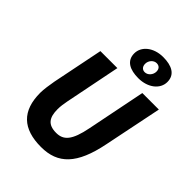

<svg xmlns="http://www.w3.org/2000/svg" viewBox="-253 -1020 1159 1159"><g transform="rotate(45 326.5 -441.0)"><path d="M310 12C453 12 535 -69 577 -279L653 -651H512L437 -277C412 -149 376 -113 314 -113C243 -113 219 -150 219 -221C219 -245 223 -270 228 -296L299 -651H154L88 -324C82 -290 75 -246 75 -217C75 -62 154 12 310 12ZM431 -697C514 -697 572 -745 572 -805C572 -869 520 -894 448 -894C366 -894 308 -846 308 -786C308 -722 360 -697 431 -697ZM433 -750C412 -750 399 -765 399 -788C399 -816 421 -840 446 -840C468 -840 481 -826 481 -803C481 -775 459 -750 433 -750Z"/></g></svg>

Font: Source Sans Pro
Style: Bold Italic
Weight: 700
Italic angle: -11°
Designer: Paul D. Hunt
Foundry: Adobe Systems Incorporated
Version: Version 3.006;hotconv 1.0.111;makeotfexe 2.5.65597